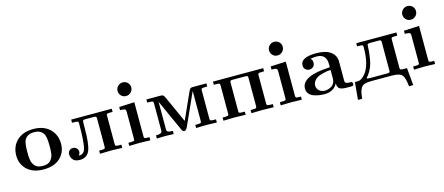

<svg xmlns="http://www.w3.org/2000/svg" viewBox="-54 -1322 4882 2111"><g transform="rotate(-15 2387.0 -266.0)"><path d="M32 -218Q32 -321 99.5 -387Q167 -453 287 -453Q406 -453 474 -387Q542 -321 542 -218Q542 -121 475 -57.5Q408 6 287 6Q166 6 99 -57.5Q32 -121 32 -218ZM160 -229Q160 -199 160.5 -183.5Q161 -168 164.5 -140.5Q168 -113 176 -98Q184 -83 197.5 -66Q211 -49 233.5 -41.5Q256 -34 287 -34Q318 -34 340.5 -41.5Q363 -49 376.5 -66Q390 -83 398 -98Q406 -113 409.5 -140.5Q413 -168 413.5 -183.5Q414 -199 414 -229Q414 -332 393 -366Q361 -417 287 -417Q207 -417 177 -359Q160 -325 160 -229Z M597 -80Q597 -107 614 -123Q631 -139 655 -139Q678 -139 695.5 -122.5Q713 -106 713 -81Q713 -62 697 -40Q720 -41 732 -45.5Q744 -50 757.5 -68Q771 -86 777 -121.5Q783 -157 787 -218.5Q791 -280 791 -374V-382Q791 -400 782.5 -404.5Q774 -409 734 -409H718V-445H1180V-409H1164Q1154 -409 1146.5 -409Q1139 -409 1133.5 -408Q1128 -407 1124 -407Q1120 -407 1117.5 -404.5Q1115 -402 1113.5 -401.5Q1112 -401 1111 -397Q1110 -393 1110 -392Q1110 -391 1110 -385Q1110 -379 1110 -377V-60Q1110 -44 1119 -40Q1128 -36 1163 -36H1180V0Q1114 -3 1048 -3Q1038 -3 927 0V-36H940Q980 -36 988 -40.5Q996 -45 996 -63V-383Q996 -400 990 -404.5Q984 -409 963 -409H867Q848 -409 843 -402Q838 -395 838 -367V-320Q838 -133 808.5 -62.5Q779 8 696 8Q644 8 620.5 -19.5Q597 -47 597 -80Z M1260 0V-36H1277Q1313 -36 1321.5 -40Q1330 -44 1330 -57V-370Q1330 -392 1319 -399Q1308 -406 1273 -406H1264V-442L1438 -450V-57Q1439 -43 1447 -39.5Q1455 -36 1484 -36H1500V0Q1440 -3 1380 -3Q1320 -3 1260 0ZM1292 -616Q1292 -648 1315 -671Q1338 -694 1370 -694Q1402 -694 1425 -672Q1448 -650 1448 -617Q1448 -585 1425 -562Q1402 -539 1370 -539Q1336 -539 1314 -562Q1292 -585 1292 -616Z M1574 0V-36Q1608 -36 1623.5 -42.5Q1639 -49 1641.5 -56Q1644 -63 1644 -80V-385Q1644 -401 1634.5 -405Q1625 -409 1590 -409H1574V-445H1736Q1756 -445 1764.5 -438.5Q1773 -432 1784 -409L1920 -108Q1928 -126 2056 -410Q2066 -432 2074.5 -438.5Q2083 -445 2103 -445H2257V-409H2240Q2205 -409 2196.5 -405Q2188 -401 2188 -387V-60Q2188 -44 2197 -40Q2206 -36 2240 -36H2257V0Q2195 -3 2135 -3H2131Q2083 -3 2021 0V-36H2037Q2075 -36 2082.5 -40Q2090 -44 2090 -62V-403Q2087 -396 2080.5 -382Q2074 -368 2071 -361L1929 -46Q1910 -1 1889 -1Q1886 -1 1883 -2Q1880 -3 1878 -3.5Q1876 -4 1873.5 -6.5Q1871 -9 1869 -10.5Q1867 -12 1865 -15.5Q1863 -19 1862 -21Q1861 -23 1858.5 -27.5Q1856 -32 1855.5 -34Q1855 -36 1852.5 -41.5Q1850 -47 1849 -49L1697 -385V-74Q1697 -60 1700 -53Q1703 -46 1718.5 -41Q1734 -36 1766 -36V0Q1717 -3 1668 -3Q1621 -3 1574 0Z M2332 0V-36H2349Q2386 -36 2394 -40Q2402 -44 2402 -58V-385Q2402 -402 2392.5 -405.5Q2383 -409 2347 -409H2332V-445H2904V-409H2886Q2851 -409 2842.5 -405Q2834 -401 2834 -387V-60Q2834 -44 2843 -40Q2852 -36 2887 -36H2904V0Q2838 -3 2772 -3Q2762 -3 2651 0V-36H2661Q2704 -36 2712 -40Q2720 -44 2720 -64V-388Q2719 -402 2712.5 -405.5Q2706 -409 2679 -409H2549Q2527 -409 2521.5 -404.5Q2516 -400 2516 -386V-68Q2516 -65 2516 -59.5Q2516 -54 2516 -53Q2516 -52 2517 -48Q2518 -44 2519 -43.5Q2520 -43 2523 -40.5Q2526 -38 2529.5 -38Q2533 -38 2538.5 -37Q2544 -36 2550.5 -36Q2557 -36 2567 -36H2585V0Q2519 -3 2454 -3Q2443 -3 2332 0Z M2984 0V-36H3001Q3037 -36 3045.5 -40Q3054 -44 3054 -57V-370Q3054 -392 3043 -399Q3032 -406 2997 -406H2988V-442L3162 -450V-57Q3163 -43 3171 -39.5Q3179 -36 3208 -36H3224V0Q3164 -3 3104 -3Q3044 -3 2984 0ZM3016 -616Q3016 -648 3039 -671Q3062 -694 3094 -694Q3126 -694 3149 -672Q3172 -650 3172 -617Q3172 -585 3149 -562Q3126 -539 3094 -539Q3060 -539 3038 -562Q3016 -585 3016 -616Z M3289 -108Q3289 -251 3614 -265V-299Q3614 -417 3504 -417Q3465 -417 3432 -410Q3454 -395 3454 -361Q3454 -331 3435 -314.5Q3416 -298 3391 -298Q3368 -298 3348.5 -314.5Q3329 -331 3329 -361Q3329 -453 3508 -453Q3616 -453 3672 -411Q3728 -369 3728 -299V-84Q3728 -70 3730 -64Q3732 -58 3746 -52.5Q3760 -47 3789 -47Q3798 -47 3802 -46Q3806 -45 3810.5 -40Q3815 -35 3815 -24Q3815 -8 3808 -4Q3801 0 3783 0H3735Q3698 0 3675 -7Q3652 -14 3643.5 -28Q3635 -42 3633 -51.5Q3631 -61 3631 -77Q3588 6 3482 6Q3452 6 3422 1.5Q3392 -3 3360 -14.5Q3328 -26 3308.5 -50Q3289 -74 3289 -108ZM3406 -109Q3406 -76 3432.5 -53Q3459 -30 3497 -30Q3510 -30 3526.5 -34Q3543 -38 3564.5 -48Q3586 -58 3600 -82Q3614 -106 3614 -139V-234Q3592 -233 3572.5 -230.5Q3553 -228 3520 -219.5Q3487 -211 3464 -199Q3441 -187 3423.5 -163.5Q3406 -140 3406 -109Z M3820 162 3838 -36H3863Q3878 -36 3888.5 -38.5Q3899 -41 3916.5 -52Q3934 -63 3953 -85Q4031 -174 4031 -382Q4031 -401 4023.5 -405Q4016 -409 3975 -409H3963V-445H4420V-409H4403Q4368 -409 4359.5 -405Q4351 -401 4351 -387V-60Q4351 -44 4360.5 -40Q4370 -36 4414 -36H4431L4449 162H4401Q4392 65 4364.5 32.5Q4337 0 4250 0H4015Q3969 0 3941 8.5Q3913 17 3898.5 40.5Q3884 64 3878.5 88.5Q3873 113 3868 162ZM3975 -44Q3975 -36 4005 -36H4206Q4218 -36 4223.5 -37Q4229 -38 4233 -43Q4237 -48 4237 -59V-388Q4236 -401 4230.5 -405Q4225 -409 4208 -409H4116Q4093 -408 4089.5 -407Q4086 -406 4080 -399H4079Q4077 -346 4074.5 -318.5Q4072 -291 4064 -239Q4056 -187 4038.5 -145.5Q4021 -104 3994 -69Q3991 -65 3986 -59.5Q3981 -54 3978 -50.5Q3975 -47 3975 -44Z M4501 0V-36H4518Q4554 -36 4562.5 -40Q4571 -44 4571 -57V-370Q4571 -392 4560 -399Q4549 -406 4514 -406H4505V-442L4679 -450V-57Q4680 -43 4688 -39.5Q4696 -36 4725 -36H4741V0Q4681 -3 4621 -3Q4561 -3 4501 0ZM4533 -616Q4533 -648 4556 -671Q4579 -694 4611 -694Q4643 -694 4666 -672Q4689 -650 4689 -617Q4689 -585 4666 -562Q4643 -539 4611 -539Q4577 -539 4555 -562Q4533 -585 4533 -616Z"/></g></svg>

Font: CMU Serif
Style: Bold
Weight: 700
Version: Version 0.7.0